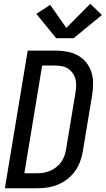

<svg xmlns="http://www.w3.org/2000/svg" viewBox="-20 -1005 564 1025"><path d="M6 0 128 -735H275Q306 -735 337 -729.5Q368 -724 394 -710Q420 -696 439 -673Q458 -650 467.5 -621.5Q477 -593 477 -561.5Q477 -530 472 -498L422 -196Q417 -168 407 -141Q397 -114 380 -90.5Q363 -67 339 -48.5Q315 -30 288 -19Q261 -8 233 -4Q205 0 178 0ZM110 -80H178Q196 -80 213.5 -83Q231 -86 248.5 -93.5Q266 -101 281 -113Q296 -125 307 -140.5Q318 -156 324 -173.5Q330 -191 333 -209L383 -511Q386 -530 386.5 -548.5Q387 -567 382.5 -584Q378 -601 368 -615Q358 -629 343.5 -638.5Q329 -648 311 -651.5Q293 -655 275 -655H205ZM280 -801 174 -931 248 -979 334 -856 462 -985 524 -925 373 -801Z"/></svg>

Font: Iosevka Curly Medium Oblique
Style: Regular
Weight: 500
Italic angle: -9°
Monospace: yes
Designer: Belleve Invis
Foundry: Belleve Invis
Version: Version 11.1.0; ttfautohint (v1.8.3)